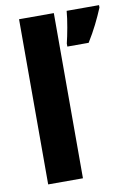

<svg xmlns="http://www.w3.org/2000/svg" viewBox="-86 -815 604 870"><g transform="rotate(-10 216.0 -380.0)"><path d="M224 0V-760H64V0ZM432 -749V-760H283C280 -719 267 -650 258 -614V-600H356C388 -651 412 -701 432 -749Z"/></g></svg>

Font: Noto Sans Lao Looped SemiCondensed ExtraBold
Style: Regular
Weight: 800
Width: 4
Designer: Mark Frömberg, Ben Mitchell
Foundry: The Fontpad Ltd
Version: Version 1.002